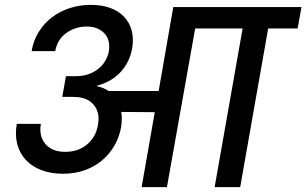

<svg xmlns="http://www.w3.org/2000/svg" viewBox="-20 -769 1259 789"><path d="M292 -456Q321 -456 344.5 -464.5Q368 -473 385 -487Q402 -501 412.5 -519Q423 -537 427 -556Q435 -605 408.5 -632.5Q382 -660 337 -660Q289 -660 252 -633Q215 -606 207 -559H110Q117 -602 139 -637.5Q161 -673 193 -697.5Q225 -722 266 -735.5Q307 -749 353 -749Q398 -749 432.5 -736.5Q467 -724 489.5 -700.5Q512 -677 521 -644Q530 -611 523 -570Q513 -514 476 -473.5Q439 -433 379 -417L378 -415Q405 -409 427 -395H632L692 -740H1219L1203 -652H1082L967 0H862L977 -652H782L666 0H562L616 -308L478 -309Q481 -294 480.5 -279Q480 -264 478 -248Q470 -204 449 -168.5Q428 -133 396.5 -107.5Q365 -82 325 -68.5Q285 -55 239 -55Q189 -55 150 -70Q111 -85 86 -112Q61 -139 51 -176.5Q41 -214 49 -260H148Q139 -210 166.5 -177.5Q194 -145 248 -145Q302 -145 338.5 -176Q375 -207 383 -258Q385 -271 385 -284Q385 -297 381 -309H380V-312Q372 -337 347.5 -354Q323 -371 277 -371H236L251 -456H292Z"/></svg>

Font: SVN-Poppins Medium
Style: Italic
Weight: 500
Italic angle: -10°
Designer: Ninad Kale (Devanagari), Jonny Pinhorn (Latin)
Foundry: Indian Type Foundry
Version: Version 3.002 2017; ttfautohint (v1.8.3)